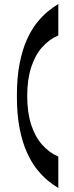

<svg xmlns="http://www.w3.org/2000/svg" viewBox="-20 -760 370 962"><path d="M272.2 182Q248.5 167.8 221 145.7Q193.5 123.6 165.8 89.1Q138.1 54.7 115.4 4.8Q92.6 -45 78.6 -115.1Q64.6 -185.2 64.6 -279Q64.6 -372.8 78.6 -443Q92.6 -513.3 115.4 -563.1Q138.1 -613 165.8 -647.3Q193.5 -681.6 221 -703.6Q248.5 -725.7 272.2 -740V-582.6Q226.8 -563.4 191.3 -523.5Q155.8 -483.6 136.1 -422.6Q116.4 -361.7 116.4 -279Q116.4 -196.6 136.1 -135.7Q155.8 -74.7 191.3 -34.8Q226.8 5.1 272.2 24.6Z"/></svg>

Font: Ojuju ExtraLight
Style: Regular
Weight: 200
Designer: Chisaokwu Joboson, Mirko Velimirovic
Foundry: Udi Foundry
Version: Version 1.000